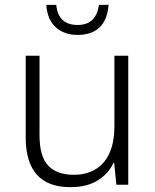

<svg xmlns="http://www.w3.org/2000/svg" viewBox="-20 -762 640 792"><path d="M428 -742H388Q377 -659 300 -659Q220 -659 212 -742H171Q175 -681 210 -649.5Q245 -618 299 -618Q418 -618 428 -742ZM448 -90H451L460 0H509V-532H452V-243Q452 -143 407.5 -92Q363 -41 285 -41Q214 -41 178.5 -79Q143 -117 143 -205V-532H86V-196Q86 10 270 10Q339 10 383.5 -18Q428 -46 448 -90Z"/></svg>

Font: Noto Sans Mono UI Light
Style: Regular
Weight: 300
Designer: Monotype Design team
Foundry: Monotype Imaging Inc.
Version: 1.000